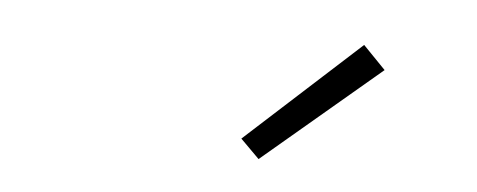

<svg xmlns="http://www.w3.org/2000/svg" viewBox="-28 -803 656 264"><g transform="rotate(5 300.0 -671.5)"><path d="M335 -587 309 -613 466 -756 497 -724Z"/></g></svg>

Font: Iosevka SS04 XLt Ex Obl
Style: Regular
Weight: 200
Width: 7
Italic angle: -9°
Monospace: yes
Designer: Belleve Invis
Foundry: Belleve Invis
Version: Version 19.0.0; ttfautohint (v1.8.4)